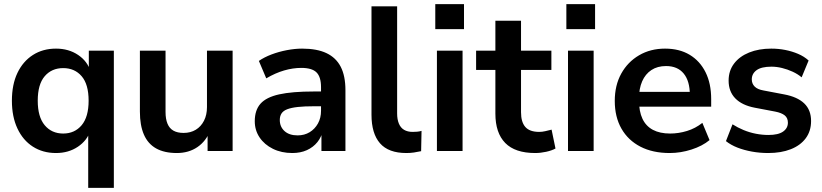

<svg xmlns="http://www.w3.org/2000/svg" viewBox="-20 -736 4009 936"><path d="M410 180V-100H421Q405 -51 359.5 -20.5Q314 10 253 10Q189 10 140.5 -21Q92 -52 65 -109.5Q38 -167 38 -245Q38 -324 65 -380.5Q92 -437 140.5 -468Q189 -499 253 -499Q315 -499 361 -468Q407 -437 422 -386H413V-489H535V180ZM288 -85Q344 -85 378 -125.5Q412 -166 412 -245Q412 -325 378 -364.5Q344 -404 288 -404Q232 -404 198 -364.5Q164 -325 164 -245Q164 -166 198 -125.5Q232 -85 288 -85Z M842 10Q781 10 741 -12.5Q701 -35 681.5 -80Q662 -125 662 -192V-489H787V-190Q787 -156 796.5 -133Q806 -110 825.5 -99Q845 -88 875 -88Q909 -88 934.5 -103.5Q960 -119 974.5 -147.5Q989 -176 989 -214V-489H1114V0H992V-102H1006Q985 -48 942.5 -19Q900 10 842 10Z M1405 10Q1352 10 1310.5 -10.5Q1269 -31 1245.5 -66Q1222 -101 1222 -145Q1222 -199 1250 -230.5Q1278 -262 1341 -276Q1404 -290 1510 -290H1560V-218H1511Q1464 -218 1432 -214.5Q1400 -211 1380.5 -203.5Q1361 -196 1352.5 -183Q1344 -170 1344 -151Q1344 -118 1367 -97Q1390 -76 1431 -76Q1464 -76 1489.5 -91.5Q1515 -107 1530 -134Q1545 -161 1545 -196V-311Q1545 -361 1523 -383Q1501 -405 1449 -405Q1408 -405 1365 -392.5Q1322 -380 1278 -354L1242 -439Q1268 -457 1303.5 -470.5Q1339 -484 1378.5 -491.5Q1418 -499 1453 -499Q1525 -499 1571.5 -477Q1618 -455 1641 -410.5Q1664 -366 1664 -296V0H1547V-104H1555Q1548 -69 1527.5 -43.5Q1507 -18 1476 -4Q1445 10 1405 10Z M1961 10Q1874 10 1832.5 -37.5Q1791 -85 1791 -177V-705H1916V-183Q1916 -154 1924.5 -133.5Q1933 -113 1950 -103Q1967 -93 1992 -93Q2003 -93 2014 -94Q2025 -95 2035 -98L2033 1Q2015 5 1997.5 7.5Q1980 10 1961 10Z M2102 -594V-716H2242V-594ZM2110 0V-489H2235V0Z M2589 10Q2491 10 2443 -39Q2395 -88 2395 -182V-395H2301V-489H2395V-635H2520V-489H2668V-395H2520V-189Q2520 -141 2541 -117Q2562 -93 2609 -93Q2623 -93 2638 -96.5Q2653 -100 2669 -104L2688 -12Q2670 -2 2642.5 4Q2615 10 2589 10Z M2741 -594V-716H2881V-594ZM2749 0V-489H2874V0Z M3245 10Q3162 10 3102 -21Q3042 -52 3009.5 -109Q2977 -166 2977 -244Q2977 -320 3008.5 -377Q3040 -434 3095.5 -466.5Q3151 -499 3222 -499Q3292 -499 3342 -469Q3392 -439 3419.5 -384Q3447 -329 3447 -253V-216H3078V-288H3359L3343 -273Q3343 -341 3313 -377.5Q3283 -414 3227 -414Q3185 -414 3155.5 -394.5Q3126 -375 3110.5 -339.5Q3095 -304 3095 -255V-248Q3095 -193 3112 -157Q3129 -121 3163 -103Q3197 -85 3247 -85Q3288 -85 3329 -97.5Q3370 -110 3404 -137L3439 -53Q3404 -24 3351 -7Q3298 10 3245 10Z M3725 10Q3684 10 3645.5 3Q3607 -4 3575 -16.5Q3543 -29 3519 -48L3551 -130Q3576 -114 3605 -102Q3634 -90 3665 -84Q3696 -78 3726 -78Q3774 -78 3797.5 -94.5Q3821 -111 3821 -138Q3821 -161 3805.5 -173.5Q3790 -186 3759 -192L3659 -211Q3597 -223 3564.5 -256.5Q3532 -290 3532 -343Q3532 -391 3558.5 -426Q3585 -461 3632 -480Q3679 -499 3740 -499Q3775 -499 3808 -492.5Q3841 -486 3870.5 -473.5Q3900 -461 3922 -441L3888 -359Q3869 -375 3844 -386.5Q3819 -398 3792.5 -404.5Q3766 -411 3741 -411Q3692 -411 3668.5 -394Q3645 -377 3645 -349Q3645 -328 3659 -314Q3673 -300 3702 -295L3802 -276Q3867 -264 3900.5 -232Q3934 -200 3934 -146Q3934 -97 3908 -62Q3882 -27 3835 -8.5Q3788 10 3725 10Z"/></svg>

Font: NunitoSans3
Style: Bold
Weight: 700
Designer: Vernon Adams
Foundry: Vernon Adams
Version: Version 3.101;gftools[0.9.27]